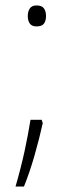

<svg xmlns="http://www.w3.org/2000/svg" viewBox="-20 -556 270 705"><path d="M82 -497Q82 -514 89.5 -525Q97 -536 114 -536Q134 -536 141.5 -525Q149 -514 149 -497Q149 -480 141.5 -469.5Q134 -459 114 -459Q97 -459 89.5 -469.5Q82 -480 82 -497ZM137 -104Q125 -49 107 14Q89 77 68 129H37Q57 60 70 0Q83 -60 92 -116H133Z"/></svg>

Font: Noto Sans Lao UI ExtLt
Style: Regular
Weight: 200
Designer: Monotype Design Team
Foundry: Monotype Imaging Inc.
Version: Version 2.000; ttfautohint (v1.8.4.7-5d5b)